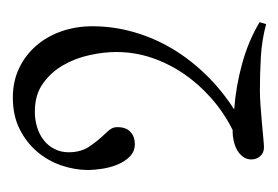

<svg xmlns="http://www.w3.org/2000/svg" viewBox="-88 -584 438 302"><g transform="rotate(-90 131.0 -433.0)"><path d="M244.1 -233.4Q218.8 -240.2 192.4 -241.7Q166 -243.2 139.6 -243.2Q129.4 -243.2 115.5 -242.2Q101.6 -241.2 88.4 -240Q75.2 -238.8 64.5 -237.8Q53.7 -236.8 50.3 -236.8Q41.5 -236.8 36.4 -242.7Q31.2 -248.5 31.2 -256.3Q31.2 -264.2 35.4 -269.8Q39.6 -275.4 46.1 -279.1Q52.7 -282.7 60.3 -284.4Q67.9 -286.1 74.7 -286.1H77.6Q105 -299.8 127.4 -319.6Q149.9 -339.4 166 -363Q182.1 -386.7 191.2 -413.6Q200.2 -440.4 200.2 -469.2Q200.2 -488.8 195.3 -511.2Q190.4 -533.7 179.4 -552.7Q168.5 -571.8 150.6 -584.5Q132.8 -597.2 106.4 -597.2Q93.3 -597.2 81.5 -593.5Q69.8 -589.8 61.3 -583Q52.7 -576.2 47.6 -566.2Q42.5 -556.2 42.5 -543.9Q42.5 -524.9 51.5 -511.5Q60.5 -498 73.7 -484.4Q77.6 -480.5 79.8 -476.6Q82 -472.7 82 -467.3Q82 -453.6 74.5 -446.8Q66.9 -439.9 55.7 -439.9Q43.5 -439.9 35.4 -448.2Q27.3 -456.5 22.7 -468.3Q18.1 -480 16.4 -492.4Q14.6 -504.9 14.6 -513.2Q14.6 -534.2 21.7 -555.2Q28.8 -576.2 43.2 -593.3Q57.6 -610.4 78.9 -621.1Q100.1 -631.8 128.4 -631.8Q154.3 -631.8 175 -621.8Q195.8 -611.8 210.4 -594.7Q225.1 -577.6 232.9 -554.9Q240.7 -532.2 240.7 -506.8Q240.7 -473.1 231.4 -441.2Q222.2 -409.2 205.1 -380.6Q188 -352.1 163.8 -327.4Q139.6 -302.7 109.9 -283.7Q147 -280.8 182.4 -271Q217.8 -261.2 247.1 -243.7Z"/></g></svg>

Font: Montez
Style: Regular
Weight: 400
Designer: Astigmatic (AOETI)
Foundry: Astigmatic (AOETI)
Version: Version 1.000